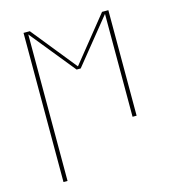

<svg xmlns="http://www.w3.org/2000/svg" viewBox="-109 -610 819 914"><g transform="rotate(-15 300.0 -152.5)"><path d="M91 215V-520H122L300 -299L478 -520H509V0H489V-507L310 -286H290L111 -507V215Z"/></g></svg>

Font: Iosevka SS04 Thin Extended
Style: Regular
Weight: 100
Width: 7
Monospace: yes
Designer: Belleve Invis
Foundry: Belleve Invis
Version: Version 19.0.0; ttfautohint (v1.8.4)